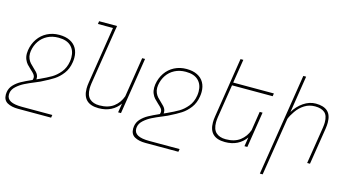

<svg xmlns="http://www.w3.org/2000/svg" viewBox="-98 -1140 3145 1733"><g transform="rotate(15 1475.0 -273.5)"><path d="M202.1 -82.5Q206.5 -94.2 206.5 -103.5Q206.5 -120.6 195.8 -134.5Q185.1 -148.4 162.1 -168.5Q139.6 -189 125.2 -204.8Q110.8 -220.7 100.6 -244.9Q90.3 -269 90.3 -300.3Q90.3 -316.9 92.8 -331.1Q102.5 -391.6 134.8 -438.7Q167 -485.8 217.8 -512Q268.6 -538.1 331.1 -538.1Q390.1 -538.1 431.4 -517.6Q472.7 -497.1 493.7 -459.7Q514.6 -422.4 514.6 -372.6Q514.6 -351.6 511.2 -331.1Q501.5 -267.1 467.5 -222.4Q433.6 -177.7 391.4 -150.6Q349.1 -123.5 283.7 -91.3L272 -85.4Q255.4 -77.6 230 -67.4Q177.2 -45.9 138.7 -26.6Q100.1 -7.3 68.4 21Q36.6 49.3 31.2 83.5Q29.8 92.3 29.8 100.1Q29.8 139.2 65.2 158Q100.6 176.8 172.9 176.8H456.1L451.7 203.1H142.6Q81.1 203.1 42 181.2Q2.9 159.2 2.9 106.4Q2.9 94.2 4.9 83Q11.2 43.9 39.1 14.6Q66.9 -14.6 103.8 -34.9Q140.6 -55.2 202.1 -82.5ZM117.2 -306.2Q117.2 -279.8 126.5 -258.8Q135.7 -237.8 148.9 -222.9Q162.1 -208 183.6 -188.5Q201.2 -171.9 211.2 -161.4Q221.2 -150.9 227.8 -137.5Q234.4 -124 234.4 -108.4Q234.4 -104.5 233.4 -96.7V-96.2L261.7 -108.9Q324.7 -137.7 365 -161.4Q405.3 -185.1 440.2 -227.3Q475.1 -269.5 484.9 -331.1Q487.8 -350.1 487.8 -368.7Q487.8 -434.1 448 -472.9Q408.2 -511.7 331.1 -511.7Q272.5 -511.7 227.5 -488.3Q182.6 -464.8 155 -424.1Q127.4 -383.3 119.1 -331.1Q117.2 -319.3 117.2 -306.2Z M1133.8 -528.3 1050.3 0H1023.4L1037.1 -85.4Q1005.9 -40 956.8 -15.1Q907.7 9.8 842.8 9.8Q692.9 9.8 692.9 -134.3Q692.9 -161.1 697.8 -190.4L781.7 -723.1H641.1L645 -750H812.5L808.6 -723.1H808.1L723.6 -189.5Q719.7 -161.1 719.7 -141.6Q719.7 -76.2 752.4 -46.4Q785.2 -16.6 842.8 -16.6Q925.3 -16.6 975.8 -55.2Q1026.4 -93.8 1048.3 -156.7L1106.9 -528.3Z M1391.6 -82.5Q1396 -94.2 1396 -103.5Q1396 -120.6 1385.3 -134.5Q1374.5 -148.4 1351.6 -168.5Q1329.1 -189 1314.7 -204.8Q1300.3 -220.7 1290 -244.9Q1279.8 -269 1279.8 -300.3Q1279.8 -316.9 1282.2 -331.1Q1292 -391.6 1324.2 -438.7Q1356.4 -485.8 1407.2 -512Q1458 -538.1 1520.5 -538.1Q1579.6 -538.1 1620.8 -517.6Q1662.1 -497.1 1683.1 -459.7Q1704.1 -422.4 1704.1 -372.6Q1704.1 -351.6 1700.7 -331.1Q1690.9 -267.1 1657 -222.4Q1623 -177.7 1580.8 -150.6Q1538.6 -123.5 1473.1 -91.3L1461.4 -85.4Q1444.8 -77.6 1419.4 -67.4Q1366.7 -45.9 1328.1 -26.6Q1289.6 -7.3 1257.8 21Q1226.1 49.3 1220.7 83.5Q1219.2 92.3 1219.2 100.1Q1219.2 139.2 1254.6 158Q1290 176.8 1362.3 176.8H1645.5L1641.1 203.1H1332Q1270.5 203.1 1231.4 181.2Q1192.4 159.2 1192.4 106.4Q1192.4 94.2 1194.3 83Q1200.7 43.9 1228.5 14.6Q1256.3 -14.6 1293.2 -34.9Q1330.1 -55.2 1391.6 -82.5ZM1306.6 -306.2Q1306.6 -279.8 1315.9 -258.8Q1325.2 -237.8 1338.4 -222.9Q1351.6 -208 1373 -188.5Q1390.6 -171.9 1400.6 -161.4Q1410.6 -150.9 1417.2 -137.5Q1423.8 -124 1423.8 -108.4Q1423.8 -104.5 1422.9 -96.7V-96.2L1451.2 -108.9Q1514.2 -137.7 1554.4 -161.4Q1594.7 -185.1 1629.6 -227.3Q1664.6 -269.5 1674.3 -331.1Q1677.2 -350.1 1677.2 -368.7Q1677.2 -434.1 1637.5 -472.9Q1597.7 -511.7 1520.5 -511.7Q1461.9 -511.7 1417 -488.3Q1372.1 -464.8 1344.5 -424.1Q1316.9 -383.3 1308.6 -331.1Q1306.6 -319.3 1306.6 -306.2Z M1904.3 -189.5Q1900.4 -161.1 1900.4 -141.6Q1900.4 -76.2 1933.1 -46.4Q1965.8 -16.6 2023.4 -16.6Q2106 -16.6 2156.5 -55.2Q2207 -93.8 2229 -156.7L2256.8 -334.5H2283.7L2231 0H2204.1L2217.8 -85.4Q2186.5 -40 2137.5 -15.1Q2088.4 9.8 2023.4 9.8Q1873.5 9.8 1873.5 -134.3Q1873.5 -161.1 1878.4 -190.4L1966.3 -750H1992.7L1957.5 -528.3H2337.4L2333.5 -501.5H1953.6Z M2556.2 -413.6Q2527.8 -373 2514.6 -338.4L2428.7 203.1H2402.3L2553.2 -750H2579.6L2525.4 -405.8Q2559.6 -463.9 2613.8 -501Q2668 -538.1 2728 -538.1Q2801.3 -538.1 2838.4 -504.6Q2875.5 -471.2 2875.5 -398.9Q2875.5 -374.5 2871.1 -344.2L2816.4 0H2790L2844.7 -344.2Q2849.1 -373 2849.1 -395.5Q2849.1 -459.5 2817.6 -485.8Q2786.1 -512.2 2728 -512.2Q2673.8 -512.2 2630.4 -485.1Q2586.9 -458 2556.2 -413.6Z"/></g></svg>

Font: Mardoto Thin
Style: Italic
Weight: 250
Italic angle: -12°
Designer: Christian Robertson, Vahan Hovhannisyan
Foundry: Google
Version: Version 1.000